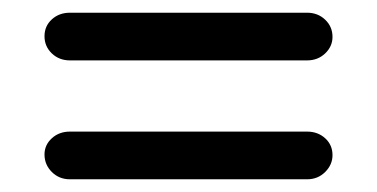

<svg xmlns="http://www.w3.org/2000/svg" viewBox="-20 -480 593 302"><path d="M90 -385Q73 -385 61.5 -396Q50 -407 50 -423Q50 -439 61.5 -449.5Q73 -460 90 -460H463Q480 -460 491.5 -449Q503 -438 503 -422Q503 -407 491.5 -396Q480 -385 463 -385ZM90 -198Q73 -198 61.5 -209.5Q50 -221 50 -237Q50 -252 61.5 -262.5Q73 -273 90 -273H463Q480 -273 491.5 -262.5Q503 -252 503 -236Q503 -221 491.5 -209.5Q480 -198 463 -198Z"/></svg>

Font: Quicksand Light Medium
Style: Regular
Weight: 500
Version: Version 3.006